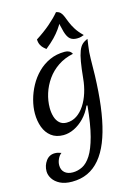

<svg xmlns="http://www.w3.org/2000/svg" viewBox="-167 -936 953 1350"><g transform="rotate(-15 309.5 -261.5)"><path d="M419 -162Q397 -112 362.5 -76.5Q328 -41 288.5 -22Q249 -3 210 -3Q157 -3 122 -30Q87 -57 70.5 -102Q54 -147 54 -201Q54 -248 67.5 -299Q81 -350 107 -398Q133 -446 171 -484Q209 -522 258.5 -544.5Q308 -567 369 -567Q387 -567 400.5 -560Q414 -553 421 -538Q358 -525 310 -492.5Q262 -460 230 -414.5Q198 -369 181.5 -317Q165 -265 165 -212Q165 -178 174 -148Q183 -118 203 -100Q223 -82 254 -82Q295 -82 328 -104Q361 -126 385.5 -163.5Q410 -201 425.5 -249.5Q441 -298 446 -352Q453 -424 461 -470.5Q469 -517 480 -545.5Q491 -574 507 -589Q523 -604 547 -613Q544 -590 540.5 -566.5Q537 -543 535 -520Q533 -497 533 -473Q533 -345 525 -235.5Q517 -126 499.5 -36.5Q482 53 454.5 121Q427 189 388 235.5Q349 282 298.5 305.5Q248 329 184 329Q132 329 97.5 311.5Q63 294 45.5 267Q28 240 28 212Q28 170 52 137Q76 104 117 104Q128 104 139 106.5Q150 109 163 114Q147 125 136 148Q125 171 125 194Q125 228 146.5 247.5Q168 267 206 267Q242 267 276 250Q310 233 339 188Q368 143 390.5 58.5Q413 -26 426 -161ZM250 -619Q244 -624 233 -633.5Q222 -643 213 -659.5Q204 -676 203 -701Q261 -738 306 -776.5Q351 -815 382 -852Q403 -848 414 -836Q425 -824 432.5 -805Q440 -786 450 -761Q460 -736 478 -707Q496 -678 529 -646Q519 -642 507.5 -638.5Q496 -635 477 -635Q447 -635 428.5 -650Q410 -665 398 -705Q386 -745 374 -819L395 -786Q379 -757 360.5 -731Q342 -705 316 -678Q290 -651 250 -619Z"/></g></svg>

Font: Merienda
Style: Regular
Weight: 400
Designer: Eduardo Rodriguez Tunni
Foundry: Eduardo Rodriguez Tunni
Version: Version 2.001